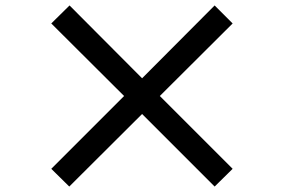

<svg xmlns="http://www.w3.org/2000/svg" viewBox="-20 -730 1040 704"><path d="M501 -312 767 -46 833 -111 566 -378 833 -644 767 -710 501 -443 235 -710 168 -644 435 -378 168 -111 234 -46Z"/></svg>

Font: Bithumb Trading Sans Semibold
Style: Regular
Weight: 600
Designer: HamHyungwon
Foundry: Bithumb
Version: Version 1.100;Glyphs 3.1.2 (3151)